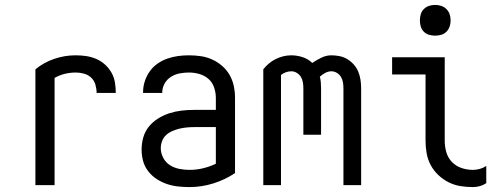

<svg xmlns="http://www.w3.org/2000/svg" viewBox="-20 -753 2040 781"><path d="M124 0V-471Q158 -499 200.5 -513.5Q243 -528 287 -528Q309 -528 330 -525Q351 -522 371 -513.5Q391 -505 407 -490.5Q423 -476 433.5 -457.5Q444 -439 447.5 -417.5Q451 -396 451 -375H373Q373 -392 368 -409Q363 -426 350.5 -437.5Q338 -449 321.5 -453.5Q305 -458 288 -458Q265 -458 243 -452.5Q221 -447 202 -436V0Z M751 8Q728 8 704.5 5.5Q681 3 659 -4.5Q637 -12 617 -25Q597 -38 582.5 -57Q568 -76 562 -98.5Q556 -121 556 -145Q556 -170 563 -194.5Q570 -219 586 -238.5Q602 -258 624 -271.5Q646 -285 669.5 -292.5Q693 -300 718 -303Q743 -306 769 -306H858V-355Q858 -376 851 -397Q844 -418 828 -432Q812 -446 791 -452Q770 -458 749 -458Q730 -458 711 -454.5Q692 -451 675.5 -440.5Q659 -430 649.5 -413Q640 -396 640 -377V-375H562V-378Q562 -401 569 -422.5Q576 -444 589 -462.5Q602 -481 620.5 -494Q639 -507 660.5 -514.5Q682 -522 704 -525Q726 -528 749 -528Q773 -528 797 -524.5Q821 -521 843 -511Q865 -501 883.5 -485Q902 -469 914 -448Q926 -427 931 -403Q936 -379 936 -355V-49Q896 -22 848 -7Q800 8 751 8ZM751 -62Q779 -62 806 -68.5Q833 -75 858 -87V-236H769Q754 -236 739 -234.5Q724 -233 709.5 -229.5Q695 -226 681 -220Q667 -214 656 -204Q645 -194 639.5 -179.5Q634 -165 634 -150Q634 -130 644 -111Q654 -92 671.5 -81Q689 -70 709.5 -66Q730 -62 751 -62Z M1051 0V-471Q1061 -484 1073.5 -494.5Q1086 -505 1101 -512.5Q1116 -520 1132 -524Q1148 -528 1165 -528Q1188 -528 1211 -520.5Q1234 -513 1250 -497Q1268 -509 1287.5 -518.5Q1307 -528 1328 -528Q1345 -528 1362 -524.5Q1379 -521 1393.5 -512Q1408 -503 1419.5 -490Q1431 -477 1437.5 -461Q1444 -445 1446.5 -428Q1449 -411 1449 -394V0H1377V-394Q1377 -406 1375 -418Q1373 -430 1367 -440Q1361 -450 1350.5 -456.5Q1340 -463 1328 -463Q1315 -463 1303 -456.5Q1291 -450 1281 -441Q1284 -430 1285 -418Q1286 -406 1286 -394V-205H1214V-394Q1214 -406 1212 -418Q1210 -430 1204 -440Q1198 -450 1187.5 -456.5Q1177 -463 1165 -463Q1153 -463 1142.5 -459Q1132 -455 1123 -448V0Z M1904 8Q1878 8 1853 4Q1828 0 1805 -11.5Q1782 -23 1763 -41Q1744 -59 1732 -81.5Q1720 -104 1715.5 -129Q1711 -154 1711 -180V-450H1575V-520H1789V-180Q1789 -157 1795.5 -134Q1802 -111 1818.5 -94Q1835 -77 1857.5 -69.5Q1880 -62 1904 -62Q1918 -62 1932 -66Q1946 -70 1958 -78V-8Q1946 0 1932 4Q1918 8 1904 8ZM1750 -608Q1737 -608 1725 -611.5Q1713 -615 1704 -624Q1695 -633 1691.5 -645Q1688 -657 1688 -670Q1688 -683 1691.5 -695Q1695 -707 1704 -716Q1713 -725 1725 -729Q1737 -733 1750 -733Q1763 -733 1775 -729Q1787 -725 1796 -716Q1805 -707 1809 -695Q1813 -683 1813 -670Q1813 -657 1809 -645Q1805 -633 1796 -624Q1787 -615 1775 -611.5Q1763 -608 1750 -608Z"/></svg>

Font: Moesevka
Style: Regular
Weight: 400
Monospace: yes
Designer: Belleve Invis
Foundry: Belleve Invis
Version: Version 32.5.0; ttfautohint (v1.8.4)